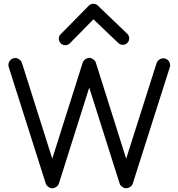

<svg xmlns="http://www.w3.org/2000/svg" viewBox="-20 -983 943 1015"><path d="M449.2 -952.6Q458.5 -962.9 473.1 -962.9Q487.8 -962.9 497.1 -953.6L651.9 -805.2Q663.1 -794.9 663.1 -780.3Q663.1 -766.1 653.1 -756.1Q643.1 -746.1 628.9 -746.1Q614.7 -746.1 605 -755.9L474.1 -880.9L350.1 -754.9Q340.3 -744.1 325.2 -744.1Q311 -744.1 301 -754.2Q291 -764.2 291 -778.3Q291 -793.5 301.3 -802.7ZM417 -651.4Q420.4 -661.6 430.4 -669.2Q440.4 -676.8 451.7 -676.8Q462.9 -676.8 473.1 -669.4Q483.4 -662.1 486.8 -651.4L647 -144L807.6 -648.9Q811 -659.7 821.3 -667.2Q831.5 -674.8 842.8 -674.8Q857.9 -674.8 868.7 -664.1Q879.4 -653.3 879.4 -638.2Q879.4 -632.3 877.4 -626.5L682.1 -13.2Q678.7 -2.4 668.5 4.9Q658.2 12.2 647 12.2Q636.2 12.2 626 4.9Q615.7 -2.4 612.3 -13.2L451.7 -520L291.5 -13.2Q288.1 -2.4 277.8 4.9Q267.6 12.2 256.3 12.2Q245.6 12.2 235.4 4.9Q225.1 -2.4 221.7 -13.2L26.4 -627.9Q24.4 -633.8 24.4 -639.6Q24.4 -654.8 35.2 -665.5Q45.9 -676.3 61 -676.3Q72.3 -676.3 82.5 -668.5Q92.8 -660.6 96.2 -649.9L256.3 -144Z"/></svg>

Font: Manjari
Style: Regular
Weight: 400
Designer: Santhosh Thottingal <santhosh.thottingal@gmail.com>
Foundry: SMC
Version: Version 2.000